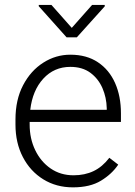

<svg xmlns="http://www.w3.org/2000/svg" viewBox="-20 -764 557 793"><path d="M281.2 9.8Q212.4 9.8 158.7 -23.4Q105 -56.6 74.5 -115.2Q43.9 -173.8 43.9 -249.5V-270.5Q43.9 -352.1 75.4 -412.1Q106.9 -472.2 158.7 -505.1Q210.4 -538.1 270.5 -538.1Q337.9 -538.1 384.5 -506.8Q431.2 -475.6 455.3 -421.1Q479.5 -366.7 479.5 -295.9V-260.3H102.5V-249.5Q102.5 -191.4 125.5 -143.8Q148.4 -96.2 189.2 -68.1Q230 -40 283.7 -40Q330.1 -40 366.5 -57.4Q402.8 -74.7 431.6 -112.3L468.3 -84Q442.4 -45.4 397.2 -17.8Q352.1 9.8 281.2 9.8ZM270.5 -487.8Q203.6 -487.8 158.9 -439.2Q114.3 -390.6 105 -310.5H420.9V-316.9Q419.9 -361.3 403.1 -400.1Q386.2 -439 353.3 -463.4Q320.3 -487.8 270.5 -487.8ZM192.4 -743.7 276.4 -648.9 360.4 -743.7H412.6V-737.8L297.4 -609.9H254.9L140.1 -738.3V-743.7Z"/></svg>

Font: Vazirmatn RD ExtraLight
Style: Regular
Weight: 200
Designer: Saber Rastikerdar
Foundry: Saber Rastikerdar
Version: Version 32.102